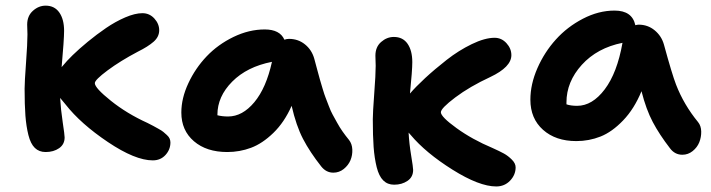

<svg xmlns="http://www.w3.org/2000/svg" viewBox="-20 -592 2541 686"><path d="M143.1 -48.8Q119.6 -48.8 104.5 -63.5Q89.4 -78.1 81.5 -109.4Q73.7 -140.6 70.8 -178.7Q67.9 -216.8 67.9 -274.9Q67.9 -298.8 73 -367.9Q78.1 -437 78.1 -469.2Q78.1 -474.6 77.6 -486.1Q77.1 -497.6 77.1 -503.9Q77.1 -535.2 97.7 -553.5Q118.2 -571.8 143.1 -571.8Q174.8 -571.8 191.9 -547.4Q209 -522.9 209 -481.9Q209 -451.2 200.2 -352.1Q201.2 -353 203.1 -355.5Q205.1 -357.9 206.1 -358.9Q217.3 -373 239.5 -394.8Q261.7 -416.5 293.7 -442.9Q325.7 -469.2 358.9 -491.9Q392.1 -514.6 427.2 -529.8Q462.4 -544.9 488.8 -544.9Q514.2 -544.9 531.5 -525.9Q548.8 -506.8 548.8 -483.9Q548.8 -460.4 528.8 -442.9Q508.8 -425.3 472.2 -407.2Q410.2 -374.5 364.5 -340.6Q318.8 -306.6 318.8 -294.9Q318.8 -277.8 376.2 -231.9Q433.6 -186 506.8 -152.8Q522.5 -145 527.6 -142.1Q532.7 -139.2 545.7 -132.1Q558.6 -125 563.7 -120.6Q568.8 -116.2 576.2 -109.6Q583.5 -103 586.2 -96.4Q588.9 -89.8 588.9 -83Q588.9 -57.6 571.3 -38.3Q553.7 -19 525.9 -19Q462.9 -19 365.5 -84.5Q268.1 -149.9 213.9 -219.2Q201.2 -233.9 194.8 -242.2Q197.3 -200.2 204.1 -155Q210.9 -109.9 210.9 -101.1Q210.9 -76.2 191.2 -62.5Q171.4 -48.8 143.1 -48.8Z M792 -48.8Q717.8 -48.8 672.9 -87.4Q627.9 -126 627.9 -189.9Q627.9 -241.2 653.1 -294.9Q678.2 -348.6 718.5 -390.9Q758.8 -433.1 814.2 -460Q869.6 -486.8 925.8 -486.8Q980 -486.8 996.1 -450.2Q1004.9 -453.1 1012.7 -453.1Q1045.4 -453.1 1069.8 -433.3Q1094.2 -413.6 1103 -381.8Q1105 -374 1113 -344.5Q1121.1 -314.9 1123 -307.9Q1125 -300.8 1132.3 -276.4Q1139.6 -252 1143.3 -243.2Q1147 -234.4 1154.5 -214.1Q1162.1 -193.8 1168.5 -182.6Q1174.8 -171.4 1184.1 -154.3Q1193.4 -137.2 1203.9 -122.3Q1214.4 -107.4 1227.1 -91.8Q1237.8 -78.1 1238.8 -57.9Q1239.7 -37.6 1232.2 -19.5Q1224.6 -1.5 1208.3 11.7Q1191.9 24.9 1170.9 24.9Q1145.5 24.9 1127.9 2.9Q1087.4 -48.3 1062.7 -95.7Q1038.1 -143.1 1022 -213.9Q996.1 -155.3 956.8 -117.2Q917.5 -79.1 877 -64Q836.4 -48.8 792 -48.8ZM756.8 -182.1V-180.2Q773.9 -175.8 794.9 -175.8Q846.2 -175.8 888.7 -226.8Q931.2 -277.8 951.7 -371.1Q862.3 -353.5 809.6 -300.3Q756.8 -247.1 756.8 -182.1Z M1388.2 67.9Q1364.7 67.9 1349.4 52.7Q1334 37.6 1325.9 5.4Q1317.9 -26.9 1314.9 -66.7Q1312 -106.4 1312 -166Q1312 -189.5 1317.1 -257.6Q1322.3 -325.7 1322.3 -356.9Q1322.3 -362.3 1321.8 -374.5Q1321.3 -386.7 1321.3 -393.1Q1321.3 -424.3 1341.8 -442.1Q1362.3 -460 1387.2 -460Q1419.4 -460 1436.3 -435.5Q1453.1 -411.1 1453.1 -370.1Q1453.1 -340.8 1444.8 -257.8Q1465.3 -281.7 1499 -313Q1532.7 -344.2 1575.7 -377.9Q1618.7 -411.6 1665.5 -434.3Q1712.4 -457 1747.1 -457Q1772 -457 1789.6 -437.7Q1807.1 -418.5 1807.1 -395Q1807.1 -352.5 1731.9 -316.9Q1658.2 -282.7 1606.7 -243.9Q1555.2 -205.1 1555.2 -190.9Q1555.2 -174.8 1611.1 -134.3Q1667 -93.8 1740.2 -63Q1765.1 -51.8 1780.3 -43.5Q1795.4 -35.2 1808.8 -21.7Q1822.3 -8.3 1822.3 5.9Q1822.3 32.7 1802.5 53.5Q1782.7 74.2 1752.9 74.2Q1692.4 74.2 1596.7 14.2Q1501 -45.9 1447.3 -109.9Q1445.3 -112.8 1439.9 -118.2Q1441.9 -79.6 1449 -36.6Q1456.1 6.3 1456.1 15.1Q1456.1 40.5 1436 54.2Q1416 67.9 1388.2 67.9Z M2039.1 -87.9Q1965.3 -87.9 1920.2 -128.2Q1875 -168.5 1875 -235.8Q1875 -291 1900.1 -348.4Q1925.3 -405.8 1966.1 -450.9Q2006.8 -496.1 2062.7 -525.1Q2118.7 -554.2 2175.8 -554.2Q2238.8 -554.2 2250 -502Q2257.8 -503.9 2261.7 -503.9Q2294.4 -503.9 2318.8 -483.9Q2343.3 -463.9 2352.1 -433.1Q2381.3 -326.2 2395.5 -289.6Q2423.3 -217.8 2474.1 -155.8Q2484.9 -142.6 2485.4 -122.3Q2485.8 -102.1 2478.5 -83.7Q2471.2 -65.4 2454.8 -52.2Q2438.5 -39.1 2418 -39.1Q2391.1 -39.1 2374 -62Q2335.9 -111.3 2312.3 -156Q2288.6 -200.7 2272 -266.1Q2246.1 -203.1 2206.5 -161.9Q2167 -120.6 2125.7 -104.2Q2084.5 -87.9 2039.1 -87.9ZM2003.9 -226.1V-219.2Q2019.5 -213.9 2042 -213.9Q2096.2 -213.9 2140.6 -272.7Q2185.1 -331.5 2204.1 -439Q2113.8 -420.9 2058.8 -360.4Q2003.9 -299.8 2003.9 -226.1Z"/></svg>

Font: Shantell Sans Irregular Bouncy
Style: Regular
Weight: 600
Designer: Stephen Nixon, Anya Danilova, Shantell Martin
Foundry: Arrow Type
Version: Version 1.006;[9816181b4]